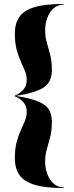

<svg xmlns="http://www.w3.org/2000/svg" viewBox="-20 -800 372 970"><path d="M302 150Q207 150 153.2 133Q99.5 116 77.2 82.8Q55 49.5 55 0Q55 -47.5 64 -81.8Q73 -116 85 -141.8Q97 -167.5 106 -189.5Q115 -211.5 115 -235Q115 -266 96.2 -285.8Q77.5 -305.5 55 -313V-317.5Q77.5 -325 96.2 -345.2Q115 -365.5 115 -396Q115 -419.5 106 -441.8Q97 -464 85 -489.5Q73 -515 64 -549.2Q55 -583.5 55 -631Q55 -680.5 77.2 -713.8Q99.5 -747 153.2 -763.5Q207 -780 302 -780V-776.5Q271 -776.5 250 -757.2Q229 -738 218.5 -708.2Q208 -678.5 208 -647Q208 -614 216.5 -585.2Q225 -556.5 233.5 -523.8Q242 -491 242 -446Q242 -384.5 199.8 -357.5Q157.5 -330.5 59.5 -315.5Q157.5 -300.5 199.8 -273.5Q242 -246.5 242 -185Q242 -140 233.5 -107.2Q225 -74.5 216.5 -45.8Q208 -17 208 16Q208 47.5 218.5 77.5Q229 107.5 250 127Q271 146.5 302 146.5Z"/></svg>

Font: Bodoni* 48pt
Style: Bold
Weight: 700
Version: Version 2.3